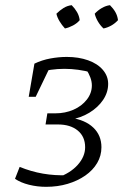

<svg xmlns="http://www.w3.org/2000/svg" viewBox="-20 -714 476 742"><path d="M158 8Q124 8 92 0Q60 -8 38 -23L56 -69Q100 -51 146 -43Q192 -35 241 -37L201 -27Q252 -45 280.5 -77Q309 -109 309 -145Q309 -186 280.5 -209.5Q252 -233 204 -233H156L163 -276H194Q232 -276 264 -290Q296 -304 315.5 -329Q335 -354 335 -384Q335 -399 329 -415Q323 -431 313 -446L337 -433Q282 -448 229 -448Q176 -448 123 -433L113 -468Q142 -482 174.5 -488Q207 -494 238 -494Q284 -494 320.5 -481Q357 -468 377.5 -444Q398 -420 398 -390Q398 -357 378.5 -328Q359 -299 325.5 -278.5Q292 -258 249 -251L252 -259Q309 -251 340.5 -221Q372 -191 372 -145Q372 -112 355.5 -84Q339 -56 309.5 -35.5Q280 -15 241.5 -3.5Q203 8 158 8ZM91 -340 113 -468 180 -469 118 -340ZM257 -694Q269 -682 277.5 -667.5Q286 -653 288 -636Q278 -624 262 -615.5Q246 -607 231 -604Q219 -617 210 -632Q201 -647 198 -661Q211 -674 225.5 -683Q240 -692 257 -694ZM405 -694Q418 -681 426 -667Q434 -653 436 -636Q424 -623 409.5 -615Q395 -607 380 -604Q368 -615 359 -630Q350 -645 346 -661Q358 -674 373.5 -683Q389 -692 405 -694Z"/></svg>

Font: Piazzolla 8pt ExtraLight
Style: Italic
Weight: 250
Italic angle: -11.3°
Designer: Juan Pablo del Peral
Foundry: Huerta Tipografica
Version: Version 2.001